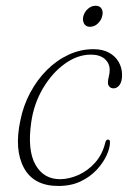

<svg xmlns="http://www.w3.org/2000/svg" viewBox="-20 -624 446 652"><path d="M288.5 -438.5Q243.5 -438.5 200.2 -407.5Q157 -376.5 126 -324.2Q95 -272 86 -208.5Q72.5 -114 100.5 -64.5Q128.5 -15 185 -15.5Q215.5 -16 246.8 -30Q278 -44 302.8 -71.5Q327.5 -99 337.5 -139.5Q339 -145.5 341.2 -147.8Q343.5 -150 346.5 -150Q350 -150 351.8 -147.8Q353.5 -145.5 353.5 -140.5Q353.5 -122 342.2 -97Q331 -72 309 -48Q287 -24 254.2 -8.2Q221.5 7.5 178 7.5Q94.5 7.5 61.2 -54Q28 -115.5 49 -214.5Q59 -265 82.5 -309Q106 -353 139.2 -386.2Q172.5 -419.5 213 -438.2Q253.5 -457 297 -457Q329 -457 350.5 -445Q372 -433 383.2 -413.2Q394.5 -393.5 394.5 -369Q394.5 -347 386 -335.5Q377.5 -324 365.5 -324Q357 -324 351.8 -329.5Q346.5 -335 346.5 -343.5Q346.5 -352.5 349.5 -364Q352.5 -375.5 352.5 -386Q352.5 -409.5 335.5 -424Q318.5 -438.5 288.5 -438.5ZM285.5 -533Q271.5 -533 265.5 -543.8Q259.5 -554.5 263 -569Q267 -584 278.8 -594.2Q290.5 -604.5 305 -604.5Q319 -604.5 325 -594.2Q331 -584 327 -569Q323.5 -554.5 311.8 -543.8Q300 -533 285.5 -533Z"/></svg>

Font: Fraunces Thin
Style: Italic
Weight: 250
Italic angle: -16°
Version: Version 1.000;[b76b70a41]